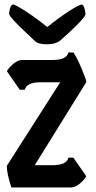

<svg xmlns="http://www.w3.org/2000/svg" viewBox="-20 -825 423 845"><path d="M243 -645Q223 -630 185.5 -630Q148 -630 133 -645Q121 -657 93 -683Q65 -709 51 -724Q20 -756 20 -764.5Q20 -773 23 -784Q29 -805 36 -805Q48 -805 94.5 -774.5Q141 -744 188 -706Q235 -744 281.5 -774.5Q328 -805 340 -805Q347 -805 351.5 -789Q356 -773 356 -762.5Q356 -752 315 -711.5Q274 -671 243 -645ZM212 -98Q273 -98 281 -131H303L360 -49Q348 -30 329 -15Q310 0 292 0H30Q10 -61 10 -95L245 -463H158Q97 -463 89 -430H67L10 -512Q22 -531 41 -546Q60 -561 78 -561H212Q273 -561 281 -594H303Q317 -575 338.5 -524.5Q360 -474 360 -464L133 -98Z"/></svg>

Font: Pirata One
Style: Regular
Weight: 400
Designer: Rodrigo Fuenzalida, Nicolas Massi
Foundry: Rodrigo Fuenzalida, Nicolas Massi
Version: Version 1.001